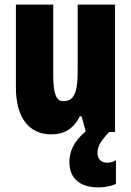

<svg xmlns="http://www.w3.org/2000/svg" viewBox="-20 -573 569 833"><path d="M403 93C403 65 412 44 453 0H479V-553H317V-280C317 -191 312 -134 254 -134C222 -134 211 -172 211 -246V-553H49V-193C49 -64 105 10 202 10C261 10 300 -16 326 -68H334L352 -3C298 41 281 88 281 129C281 198 323 240 408 240C441 240 467 232 483 225V122C473 128 462 133 444 133C418 133 403 115 403 93Z"/></svg>

Font: Noto Sans Thai ExtCond Blk
Style: Regular
Weight: 900
Width: 2
Designer: Monotype Design Team
Foundry: Monotype Imaging Inc.
Version: Version 2.002